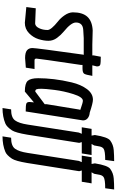

<svg xmlns="http://www.w3.org/2000/svg" viewBox="287 -1048 950 1565"><g transform="rotate(90 762.5 -266.0)"><path d="M426 -469 428 -473H291L224 -469Q164 -465 164 -409Q164 -370 238 -310Q266 -287 289.5 -255Q313 -223 313 -185.5Q313 -148 299.5 -104.5Q286 -61 251 -27Q216 7 166 7L38 -5L48 -82L172 -77Q195 -78 210 -108.5Q225 -139 225 -178Q225 -207 154 -264Q127 -285 104.5 -318Q82 -351 81 -384Q81 -463 117 -502.5Q153 -542 228 -546L345 -543H432V-554L443 -612Q494 -612 508 -607.5Q522 -603 522 -580L515 -552L513 -543H599Q590 -489 581 -476Q572 -463 538 -463H510V-452Q458 -102 458 -87Q458 -72 472 -72H543L532 -1L454 5Q409 5 390.5 -10.5Q372 -26 372 -55Q372 -84 426 -469Z M793 -548Q820 -548 898 -522Q926 -520 944 -505.5Q962 -491 962 -467Q962 -466 889 0Q839 0 825.5 -5Q812 -10 812 -29Q812 -31 812 -34L815 -67L727 7Q660 7 639 -17Q618 -41 618 -101.5Q618 -162 626 -230.5Q634 -299 652 -374.5Q670 -450 706.5 -499Q743 -548 793 -548ZM802 -466Q772 -466 747.5 -388.5Q723 -311 713.5 -234.5Q704 -158 704 -127.5Q704 -97 708.5 -87.5Q713 -78 727 -78L830 -155V-172L873 -434L876 -445Q817 -466 802 -466Z M861 189 872 119Q938 119 961.5 87.5Q985 56 996 -16L1061 -433L1071 -457H1018L1031 -537H1086L1081 -564Q1098 -669 1126 -689Q1160 -714 1203.5 -717.5Q1247 -721 1294 -721L1284 -648Q1212 -648 1193 -635Q1179 -625 1174.5 -603.5Q1170 -582 1166 -558L1154 -537H1244L1231 -457H1139L1145 -436L1078 -12Q1062 83 1043 112Q1014 155 987 166Q932 189 861 189Z M1092 189 1103 119Q1169 119 1192.5 87.5Q1216 56 1227 -16L1292 -433L1302 -457H1249L1262 -537H1317L1312 -564Q1329 -669 1357 -689Q1391 -714 1434.5 -717.5Q1478 -721 1525 -721L1515 -648Q1443 -648 1424 -635Q1410 -625 1405.5 -603.5Q1401 -582 1397 -558L1385 -537H1475L1462 -457H1370L1376 -436L1309 -12Q1293 83 1274 112Q1245 155 1218 166Q1163 189 1092 189Z"/></g></svg>

Font: Economica
Style: Bold Italic
Weight: 700
Designer: Vicente Lamonaca
Foundry: Vicente Lamonaca
Version: Version 1.100